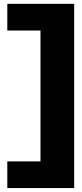

<svg xmlns="http://www.w3.org/2000/svg" viewBox="-20 -746 416 972"><path d="M17 206V71H185V-591.5H17V-726.5H355.5V206Z"/></svg>

Font: Anybody Black
Style: Regular
Weight: 900
Designer: Tyler Finck
Foundry: Etcetera Type Company
Version: Version 1.010; ttfautohint (v1.8.3) -l 8 -r 50 -G 200 -x 14 